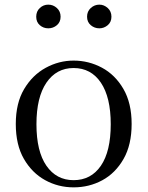

<svg xmlns="http://www.w3.org/2000/svg" viewBox="-20 -792 636 827"><path d="M297 15Q231 15 174.5 -16Q118 -47 83 -107.5Q48 -168 48 -258Q48 -348 84 -408.5Q120 -469 177 -500Q234 -531 297 -531Q362 -531 419 -500.5Q476 -470 511.5 -409Q547 -348 547 -258Q547 -168 512 -107Q477 -46 420.5 -15.5Q364 15 297 15ZM297 -16Q372 -16 414.5 -78Q457 -140 457 -257Q457 -373 414.5 -436Q372 -499 297 -499Q223 -499 180 -436Q137 -373 137 -257Q137 -140 180 -78Q223 -16 297 -16ZM188 -670Q167 -670 151.5 -683.5Q136 -697 136 -720Q136 -743 151.5 -757.5Q167 -772 188 -772Q209 -772 225 -757.5Q241 -743 241 -720Q241 -697 225 -683.5Q209 -670 188 -670ZM408 -670Q387 -670 371 -683.5Q355 -697 355 -720Q355 -743 371 -757.5Q387 -772 408 -772Q428 -772 444 -757.5Q460 -743 460 -720Q460 -697 444 -683.5Q428 -670 408 -670Z"/></svg>

Font: Noto Serif SC
Style: Regular
Weight: 400
Designer: Ryoko NISHIZUKA 西塚涼子 (kana & ideographs); Frank Grießhammer (Latin, Greek & Cyrillic); Wenlong ZHANG 张文龙 (bopomofo); San
Foundry: Adobe
Version: Version 2.002-H1;hotconv 1.1.0;makeotfexe 2.6.0